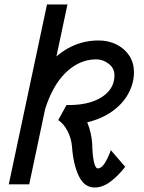

<svg xmlns="http://www.w3.org/2000/svg" viewBox="-20 -820 640 854"><path d="M401 14Q355 14 330.5 -37Q306 -88 300 -170Q297 -205 280.5 -237Q264 -269 239 -286L276 -353Q339 -351 387.5 -367Q436 -383 463 -414Q490 -445 489 -488Q488 -518 462.5 -537Q437 -556 409 -556Q350 -556 300.5 -520.5Q251 -485 217 -422Q196 -383 181 -336L110 0H19L189 -800H280L231 -569Q248 -584 267 -596Q336 -640 418 -640Q462 -640 497.5 -622.5Q533 -605 554 -574Q575 -543 576 -501Q576 -449 550.5 -403Q525 -357 478 -324Q431 -291 368 -276Q378 -252 383.5 -226.5Q389 -201 390 -182Q391 -132 397.5 -101.5Q404 -71 415 -71Q431 -71 445.5 -93.5Q460 -116 473 -152L537 -78Q505 -37 470.5 -11.5Q436 14 401 14Z"/></svg>

Font: Victor Mono Thin SemiBold
Style: Italic
Weight: 600
Italic angle: -12°
Monospace: yes
Version: Version 1.561;gftools[0.9.30]